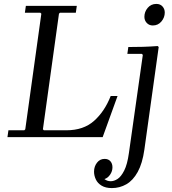

<svg xmlns="http://www.w3.org/2000/svg" viewBox="-20 -700 878 980"><path d="M545 -210H580L504 0H18L23 -35H104L109 -40L191 -630L186 -635H107L112 -670H372L367 -635H286L281 -630L199 -40L204 -35H319Q406 -35 460 -83Q514 -131 545 -210ZM785 -465 790 -460 717 63Q707 134 683 177.5Q659 221 625 240.5Q591 260 551 260Q519 260 498.5 247.5Q478 235 469 215.5Q460 196 460 176Q460 150 475 130.5Q490 111 514 111Q533 111 543.5 123Q554 135 554 154Q554 174 542 191.5Q530 209 513 214Q527 225 545 225Q562 225 580 213.5Q598 202 614 170.5Q630 139 638 81L709 -420L704 -425H630L635 -460Q674 -460 709.5 -461Q745 -462 785 -465ZM760 -570Q741 -570 729 -583Q717 -596 717 -614Q717 -640 734 -660Q751 -680 778 -680Q798 -680 809.5 -667Q821 -654 821 -636Q821 -611 804 -590.5Q787 -570 760 -570Z"/></svg>

Font: Brygada 1918
Style: Italic
Weight: 400
Italic angle: -8°
Designer: Mateusz Machalski | Borys Kosmynka | Przemek Hoffer
Foundry: NIEPODLEGLA 2018
Version: Version 3.006